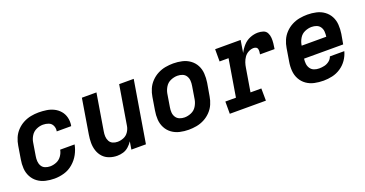

<svg xmlns="http://www.w3.org/2000/svg" viewBox="-32 -1040 2944 1549"><g transform="rotate(-20 1440.0 -265.0)"><path d="M244 8Q285 8 327 -4Q369 -16 404 -46Q439 -76 460 -115Q481 -154 489 -196H365Q360 -168 342.5 -143.5Q325 -119 298 -108Q271 -97 244 -97Q222 -97 202 -105Q182 -113 171.5 -131Q161 -149 159.5 -171Q158 -193 162 -215L180 -325Q184 -353 200.5 -380Q217 -407 245.5 -420Q274 -433 303 -433Q328 -433 350.5 -424.5Q373 -416 383.5 -394Q394 -372 390 -347L389 -344H513Q514 -347 515 -351Q520 -385 512 -417.5Q504 -450 483 -474.5Q462 -499 433 -513.5Q404 -528 370.5 -533Q337 -538 303 -538Q270 -538 236.5 -531.5Q203 -525 171.5 -508.5Q140 -492 115 -465.5Q90 -439 76.5 -407Q63 -375 58 -342L40 -232Q33 -193 35.5 -155Q38 -117 55 -84.5Q72 -52 101.5 -30.5Q131 -9 168 -0.5Q205 8 244 8Z M782 8Q808 8 833.5 0.5Q859 -7 880 -25.5Q901 -44 916 -67L905 0H1030L1118 -530H993L937 -192Q933 -166 917 -142Q901 -118 875 -107.5Q849 -97 823 -97Q801 -97 782 -105.5Q763 -114 753.5 -132.5Q744 -151 743 -172Q742 -193 746 -215L798 -530H673L624 -232Q618 -197 618 -162Q618 -127 628.5 -95Q639 -63 661 -39Q683 -15 715.5 -3.5Q748 8 782 8Z M1396 8Q1429 8 1463 2Q1497 -4 1529 -20.5Q1561 -37 1586.5 -63.5Q1612 -90 1626 -122.5Q1640 -155 1645 -188L1664 -298Q1670 -337 1667.5 -375.5Q1665 -414 1648 -446Q1631 -478 1601.5 -499.5Q1572 -521 1535 -529.5Q1498 -538 1459 -538Q1426 -538 1392 -532Q1358 -526 1326 -509.5Q1294 -493 1268.5 -466.5Q1243 -440 1229 -407.5Q1215 -375 1210 -342L1192 -232Q1185 -193 1187.5 -155Q1190 -117 1207 -84.5Q1224 -52 1253.5 -30.5Q1283 -9 1320.5 -0.5Q1358 8 1396 8ZM1398 -97Q1376 -97 1356 -105Q1336 -113 1324.5 -131Q1313 -149 1311.5 -171Q1310 -193 1314 -215L1332 -325Q1337 -354 1353.5 -381Q1370 -408 1399 -420.5Q1428 -433 1457 -433Q1480 -433 1500 -425Q1520 -417 1531 -399Q1542 -381 1543.5 -359.5Q1545 -338 1541 -315L1523 -205Q1518 -176 1501.5 -149Q1485 -122 1456 -109.5Q1427 -97 1398 -97Z M1750 0H2060L2059 -105H1966L1999 -303Q2002 -325 2009.5 -347.5Q2017 -370 2031 -390Q2045 -410 2067 -421.5Q2089 -433 2111 -433Q2123 -433 2132.5 -428Q2142 -423 2144.5 -412Q2147 -401 2146 -389.5Q2145 -378 2143 -367H2268Q2272 -391 2274.5 -414.5Q2277 -438 2275.5 -461Q2274 -484 2263.5 -504Q2253 -524 2231 -531Q2209 -538 2186 -538Q2152 -538 2118.5 -524.5Q2085 -511 2060 -483.5Q2035 -456 2019 -424L2036 -530H1817V-425H1894L1841 -105H1750Z M2554 8Q2591 8 2629 -0.5Q2667 -9 2701 -31.5Q2735 -54 2758 -87.5Q2781 -121 2791 -159H2667Q2660 -137 2640.5 -122Q2621 -107 2598.5 -102Q2576 -97 2554 -97Q2531 -97 2511 -104.5Q2491 -112 2479 -129.5Q2467 -147 2464.5 -168.5Q2462 -190 2465 -213H2801L2816 -298Q2822 -337 2819.5 -375.5Q2817 -414 2800 -446Q2783 -478 2753.5 -499.5Q2724 -521 2687 -529.5Q2650 -538 2611 -538Q2578 -538 2544 -532Q2510 -526 2478 -509.5Q2446 -493 2420.5 -466.5Q2395 -440 2381 -407.5Q2367 -375 2362 -342L2344 -232Q2337 -193 2340 -154Q2343 -115 2361 -82.5Q2379 -50 2409 -29Q2439 -8 2476.5 0Q2514 8 2554 8ZM2483 -318 2484 -325Q2489 -354 2505.5 -381Q2522 -408 2551 -420.5Q2580 -433 2609 -433Q2631 -433 2651 -425.5Q2671 -418 2682.5 -400.5Q2694 -383 2695.5 -361.5Q2697 -340 2694 -318Z"/></g></svg>

Font: Iosevka Sparkle Oblique
Style: Bold
Weight: 700
Italic angle: -9°
Designer: Belleve Invis
Foundry: Belleve Invis
Version: Version 4.5.0; ttfautohint (v1.8.3)